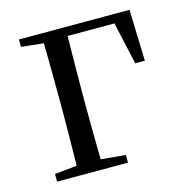

<svg xmlns="http://www.w3.org/2000/svg" viewBox="-83 -594 651 673"><g transform="rotate(-15 242.5 -258.0)"><path d="M123.1 0Q124.3 -24.4 124.8 -65.3Q125.3 -106.3 125.8 -150.3Q126.3 -194.3 126.3 -228.5V-280Q126.3 -317.7 125.8 -363.2Q125.3 -408.7 124.8 -450.2Q124.3 -491.8 123.1 -516H212.3Q211.3 -491.8 210.8 -450.2Q210.3 -408.7 209.8 -363.2Q209.3 -317.7 209.3 -280V-228.5Q209.3 -194.3 209.8 -150.3Q210.3 -106.3 210.8 -65.3Q211.3 -24.4 212.3 0ZM167 -483.7V-516H444.7L450.4 -329.9H415.5L375.3 -510.7L407.3 -483.7ZM43.5 0V-27.8L150.9 -38.6H182.9L300.7 -27.8V0ZM43.5 -489.1V-516H167V-477.4H152.7Z"/></g></svg>

Font: Noto Serif KR ExtraLight
Style: Regular
Weight: 200
Designer: Ryoko NISHIZUKA 西塚涼子 (kana & ideographs); Frank Grießhammer (Latin, Greek & Cyrillic); Wenlong ZHANG 张文龙 (bopomofo); San
Foundry: Adobe
Version: Version 2.002-H1;hotconv 1.1.0;makeotfexe 2.6.0